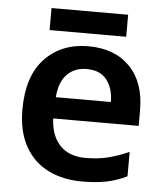

<svg xmlns="http://www.w3.org/2000/svg" viewBox="-51 -744 685 799"><g transform="rotate(5 291.0 -344.0)"><path d="M299 -553Q409 -553 472.5 -488Q536 -423 536 -307V-241H179Q182 -169 220 -129Q258 -89 327 -89Q379 -89 421 -99.5Q463 -110 508 -130V-28Q467 -8 424 1Q381 10 321 10Q241 10 179.5 -20.5Q118 -51 83 -113Q48 -175 48 -267Q48 -407 117.5 -480Q187 -553 299 -553ZM300 -458Q250 -458 218.5 -426Q187 -394 182 -330H412Q412 -386 384.5 -422Q357 -458 300 -458ZM452 -698V-606H132V-698Z"/></g></svg>

Font: Noto Sans Lisu SemiBold
Style: Regular
Weight: 600
Designer: Monotype Design Team. David Williams.
Foundry: Monotype Imaging Inc.
Version: Version 2.102; ttfautohint (v1.8.4.7-5d5b)